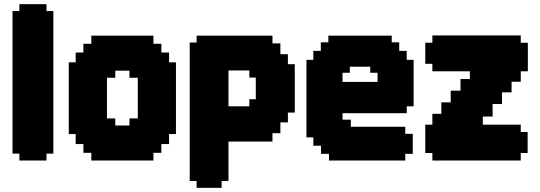

<svg xmlns="http://www.w3.org/2000/svg" viewBox="-20 -770 2590 921"><path d="M73 0V-33H40V-717H73V-750H203V-717H236V-33H203V0Z M533 -431V-397H493V-202H533V-168H601V-202H641V-397H601V-431ZM716 -560H754V-518H791V-471H824V-127H791V-79H754V-37H716V0H418V-37H380V-79H343V-127H310V-471H343V-518H380V-560H418V-599H716Z M1076 -260H1176V-294H1207V-398H1176V-432H1076ZM1287 -562H1325V-510H1361V-462H1394V-230H1361V-183H1325V-131H1287V-91H1076V98H1043V131H923V98H890V-566H923V-599H1287Z M1791 -377V-421H1756V-450H1658V-421H1623V-377ZM1964 -483V-260H1931V-227H1623V-196H1663V-162H1924V-128H1960V-32H1924V0H1558V-32H1520V-71H1483V-111H1450V-483H1483V-526H1519V-567H1555V-599H1859V-567H1895V-526H1931V-483Z M2512 -565V-428H2478V-378H2434V-327H2388V-271H2343V-211H2296V-172H2478V-137H2511V-36H2478V0H2054V-36H2020V-172H2054V-224H2097V-279H2142V-335H2189V-391H2234V-428H2054V-464H2020V-565H2054V-600H2478V-565Z"/></svg>

Font: DNF Bit Bit TTF
Style: Regular
Weight: 400
Designer: Kim So-Yeon
Foundry: NEOPLE Inc.
Version: Version 1.000;September 28, 2022;FontCreator 14.0.0.2872 64-